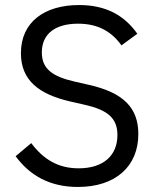

<svg xmlns="http://www.w3.org/2000/svg" viewBox="-20 -730 621 762"><path d="M289 12C439 12 529 -70 529 -198C529 -302 470 -362 334 -393L277 -406C189 -426 146 -456 146 -522C146 -597 201 -636 290 -636C371 -636 424 -603 462 -550L525 -596C473 -670 399 -710 294 -710C157 -710 63 -643 63 -519C63 -412 133 -356 260 -327L317 -314C409 -293 446 -260 446 -194C446 -114 392 -62 292 -62C211 -62 153 -97 104 -162L42 -110C98 -34 177 12 289 12Z"/></svg>

Font: LVC Sans
Style: Regular
Weight: 400
Designer: Mike Abbink, Paul van der Laan, Pieter van Rosmalen
Foundry: Bold Monday
Version: Version 3.0